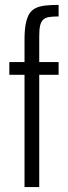

<svg xmlns="http://www.w3.org/2000/svg" viewBox="-20 -763 279 783"><path d="M80 0V-458H18V-510H80V-602Q80 -640 85 -665.5Q90 -691 99.5 -706.5Q109 -722 125.5 -730Q142 -738 165.5 -740.5Q189 -743 219 -743V-696Q196 -696 180.5 -693.5Q165 -691 156 -682.5Q147 -674 143.5 -658Q140 -642 140 -615V-510H219V-458H140V0Z"/></svg>

Font: Saira ExtraCondensed
Style: Regular
Weight: 400
Width: 2
Designer: Hector Gatti with collaboration of the Omnibus-Type team
Foundry: Omnibus-Type
Version: Version 1.101